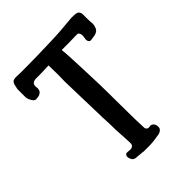

<svg xmlns="http://www.w3.org/2000/svg" viewBox="-202 -828 938 938"><g transform="rotate(-45 267.5 -359.0)"><path d="M505.9 -618.2Q504.9 -606.4 501 -597.7Q498 -587.9 489.3 -581.1Q482.4 -576.2 469.7 -573.2Q457 -571.3 449.2 -570.3Q445.3 -569.3 442.4 -569.3Q439.5 -569.3 436.5 -570.3Q430.7 -573.2 428.7 -579.1Q426.8 -585 426.8 -590.8Q428.7 -598.6 429.7 -610.4Q430.7 -622.1 425.8 -630.9Q422.9 -637.7 415 -637.7Q407.2 -637.7 401.4 -637.7Q377.9 -637.7 355.5 -636.7Q333 -636.7 309.6 -636.7Q308.6 -636.7 308.6 -635.7Q307.6 -635.7 307.6 -634.8Q309.6 -625 311.5 -585.9Q313.5 -546.9 315.4 -499Q317.4 -441.4 319.3 -386.7Q320.3 -333 320.3 -322.3Q320.3 -257.8 321.3 -203.1Q321.3 -148.4 324.2 -84Q324.2 -81.1 324.2 -80.1Q325.2 -78.1 326.2 -77.1Q332 -65.4 344.7 -68.4Q358.4 -71.3 366.2 -63.5Q373 -58.6 376 -44.9Q377.9 -30.3 372.1 -23.4Q364.3 -13.7 349.6 -10.7Q335 -8.8 324.2 -6.8Q309.6 -3.9 283.2 -2.9Q270.5 -2.9 260.7 -2.9Q249 -2.9 240.2 -2.9Q230.5 -4.9 221.7 -4.9Q213.9 -5.9 205.1 -6.8Q198.2 -6.8 190.4 -7.8Q183.6 -8.8 177.7 -12.7Q171.9 -16.6 168.9 -25.4Q165 -33.2 165 -40Q165 -60.5 188.5 -56.6Q211.9 -52.7 219.7 -63.5Q223.6 -69.3 223.6 -73.2Q223.6 -77.1 223.6 -82Q223.6 -91.8 222.7 -102.5Q221.7 -113.3 221.7 -123Q220.7 -146.5 218.8 -170.9Q217.8 -195.3 217.8 -219.7Q217.8 -232.4 216.8 -241.2Q215.8 -250 215.8 -261.7Q215.8 -263.7 215.8 -263.7Q215.8 -264.6 215.8 -265.6Q213.9 -349.6 209 -516.6Q209 -539.1 210 -562.5Q210 -585.9 209 -618.2Q209 -619.1 209 -623Q209 -626 209 -628.9Q193.4 -628.9 178.7 -627.9Q163.1 -627 148.4 -627Q137.7 -627 120.1 -627Q103.5 -627 94.7 -616.2Q89.8 -606.4 91.8 -594.7Q93.8 -584 89.8 -574.2Q87.9 -569.3 84 -565.4Q79.1 -561.5 75.2 -559.6Q69.3 -556.6 59.6 -555.7Q48.8 -553.7 43.9 -555.7Q41 -556.6 38.1 -559.6Q35.2 -561.5 33.2 -564.5Q27.3 -573.2 23.4 -582Q19.5 -591.8 19.5 -601.6Q19.5 -615.2 19.5 -627.9Q19.5 -640.6 19.5 -654.3Q21.5 -663.1 24.4 -677.7Q28.3 -692.4 36.1 -697.3Q45.9 -702.1 64.5 -701.2Q82 -700.2 93.8 -700.2Q145.5 -700.2 197.3 -701.2Q250 -703.1 300.8 -704.1Q338.9 -705.1 377 -708Q414.1 -710.9 453.1 -714.8Q460.9 -714.8 475.6 -713.9Q489.3 -712.9 495.1 -708Q499 -704.1 502 -697.3Q503.9 -691.4 503.9 -685.5Q503.9 -680.7 503.9 -668Q503.9 -656.2 503.9 -651.4Q503.9 -639.6 504.9 -630.9Q505.9 -622.1 505.9 -618.2Z"/></g></svg>

Font: Little Wizzy
Style: Regular
Weight: 400
Version: Version 1.0